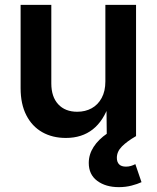

<svg xmlns="http://www.w3.org/2000/svg" viewBox="-20 -561 645 791"><path d="M251.5 7.3Q195.8 7.3 153.8 -16.6Q111.8 -40.5 88.4 -86.4Q64.9 -132.3 64.9 -197.8V-541H191.4V-217.3Q191.4 -162.1 220 -131.3Q248.5 -100.6 298.3 -100.6Q331.5 -100.6 357.7 -115Q383.8 -129.4 398.9 -157.5Q414.1 -185.5 414.1 -225.6V-541H540.5V0H419.9L418.5 -134.3H430.7Q407.2 -63.5 362.3 -28.1Q317.4 7.3 251.5 7.3ZM469.7 210Q415.5 210 380.6 184.1Q345.7 158.2 345.7 110.4Q345.7 75.2 365.7 44.2Q385.7 13.2 422.4 -11.7L540 0Q502.9 21.5 482.2 42.5Q461.4 63.5 461.4 89.4Q461.4 106.4 470.7 116Q480 125.5 499 125.5Q509.8 125.5 519.5 122.6Q529.3 119.6 537.6 115.2L563 189.5Q546.4 197.3 522 203.6Q497.6 210 469.7 210Z"/></svg>

Font: Inter 17pt SemiBold
Style: Regular
Weight: 600
Version: Version 4.001;git-66647c0bb